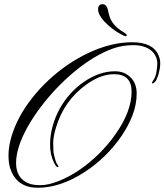

<svg xmlns="http://www.w3.org/2000/svg" viewBox="-20 -883 774 904"><path d="M576.7 -718.3Q576.7 -712.4 571.8 -712.4Q565.9 -712.4 545.4 -723.9Q524.9 -735.4 506.1 -750.2Q487.3 -765.1 472.7 -780.3Q441.9 -813.5 441.9 -838.4Q441.9 -863.3 462.9 -863.3Q483.9 -863.3 489.7 -828.6Q496.1 -796.9 507.8 -779.8Q527.8 -750 564.5 -730L573.7 -722.7Q576.7 -720.7 576.7 -718.3ZM599.6 -451.7Q599.6 -533.7 516.6 -533.7Q454.6 -533.7 387.2 -485.4Q281.2 -409.7 243.2 -281.2Q230.5 -238.8 230.5 -211.2Q230.5 -183.6 231.4 -172.4Q232.4 -161.1 235.4 -149.4Q241.7 -121.1 247.8 -112.3Q253.9 -103.5 255.1 -100.8Q256.3 -98.1 252.9 -96.2Q245.6 -93.3 232.4 -121.1Q215.8 -157.2 215.8 -201.4Q215.8 -245.6 228 -289.6Q240.2 -333.5 261.7 -372.1Q283.2 -410.6 312.5 -442.9Q341.8 -475.1 376 -498Q447.8 -547.4 521.5 -547.4Q564 -547.4 591.8 -521.5Q623.5 -492.7 623.5 -442.6Q623.5 -392.6 604.5 -342Q585.4 -291.5 552.2 -242.7Q519 -193.8 474.1 -149.7Q429.2 -105.5 377.4 -72.3Q264.6 1 157.7 1Q63.5 1 31.2 -81.5Q20 -109.4 20 -150.9Q20 -192.4 33.9 -239.7Q47.9 -287.1 73 -333.5Q98.1 -379.9 133.1 -423.8Q168 -467.8 210 -506.8Q252 -545.9 299.6 -578.4Q347.2 -610.8 397.5 -634.3Q504.4 -684.1 602.1 -684.1Q700.7 -684.1 726.6 -622.1Q734.4 -603.5 734.4 -587.6Q734.4 -571.8 732.4 -560.3Q730.5 -548.8 727.5 -537.6Q718.3 -505.9 710.2 -497.8Q702.1 -489.7 699 -489.7Q695.8 -489.7 695.8 -493.2Q695.8 -497.1 700.7 -503.4Q712.4 -519 716.6 -544.2Q720.7 -569.3 720.7 -584.7Q720.7 -600.1 713.6 -616.7Q706.5 -633.3 691.4 -645.5Q659.7 -670.4 608.4 -670.4Q557.1 -670.4 512.7 -654.8Q468.3 -639.2 422.9 -611.8Q377.4 -584.5 332.5 -547.4Q287.6 -510.3 246.8 -467.5Q206.1 -424.8 171.1 -378.4Q136.2 -332 110.4 -286.1Q55.7 -188 55.7 -115.7Q55.7 -42.5 116.2 -19Q136.2 -11.2 171.9 -11.2Q207.5 -11.2 256.8 -30.8Q306.2 -50.3 354.7 -83.5Q403.3 -116.7 447.5 -160.6Q491.7 -204.6 525.4 -253.4Q599.6 -359.9 599.6 -451.7Z"/></svg>

Font: Pinyon Script
Style: Regular
Weight: 400
Designer: Nicole Fally
Foundry: Nicole Fally
Version: Version 1.005